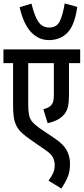

<svg xmlns="http://www.w3.org/2000/svg" viewBox="-20 -909 486 1116"><path d="M446 -542H381V-360Q381 -315 375 -289Q369 -263 353 -244Q324 -208 257 -193L232 -274Q264 -282 277 -297Q286 -307 289.5 -320Q293 -333 293 -357V-542H144V-302Q144 -265 148.5 -242Q153 -219 167 -202Q181 -185 210 -164L302 -102Q350 -69 368.5 -34Q387 1 387 44Q387 88 373 121Q359 154 337 187L262 141Q277 121 287.5 99.5Q298 78 298 51Q298 28 288 7Q278 -14 247 -35L159 -96Q130 -116 109 -135Q88 -154 77 -175Q65 -198 60.5 -225Q56 -252 56 -300V-542H0V-622H446ZM429 -869Q415 -765 373.5 -720.5Q332 -676 264 -676Q205 -676 161 -722Q117 -768 94 -867L163 -888Q180 -816 203 -782.5Q226 -749 266 -749Q309 -749 327 -784.5Q345 -820 356 -889Z"/></svg>

Font: Noto Sans ExtraCondensed Medium
Style: Italic
Weight: 500
Width: 2
Italic angle: -12°
Designer: Monotype Design Team
Foundry: Monotype Imaging Inc.
Version: Version 2.013; ttfautohint (v1.8.4.7-5d5b)